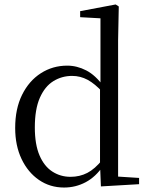

<svg xmlns="http://www.w3.org/2000/svg" viewBox="-20 -825 669 860"><path d="M267 15Q204 15 154.5 -19Q105 -53 76.5 -113Q48 -173 48 -252Q48 -338 79 -400.5Q110 -463 163 -497Q216 -531 281 -531Q325 -531 366.5 -509.5Q408 -488 444 -438H453L441 -411Q405 -450 372.5 -467.5Q340 -485 303 -485Q257 -485 219 -461.5Q181 -438 158.5 -387Q136 -336 136 -254Q136 -178 157 -129Q178 -80 214.5 -56.5Q251 -33 296 -33Q337 -33 371 -50.5Q405 -68 439 -110L452 -82H442Q409 -33 364 -9Q319 15 267 15ZM432 10 428 -89V-92V-431L430 -440V-743L339 -748V-775L498 -805L512 -796L509 -644V-34L603 -28V0Z"/></svg>

Font: Noto Serif JP
Style: Regular
Weight: 400
Designer: Ryoko NISHIZUKA  (kana & ideographs); Frank Grießhammer (Latin, Greek & Cyrillic); Wenlong ZHANG  (bopomofo); Sandoll Co
Foundry: Adobe
Version: Version 2.003-H1;hotconv 1.1.1;makeotfexe 2.6.0